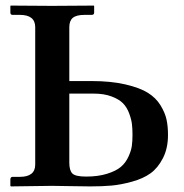

<svg xmlns="http://www.w3.org/2000/svg" viewBox="-20 -666 657 687"><path d="M106 -568.8Q106 -612.8 50.8 -612.8H24.9Q17.1 -612.8 17.1 -621.1V-645L19 -646Q129.9 -645 166 -645Q166 -645 314.9 -646L316.9 -645V-621.1Q316.9 -613.3 309.1 -612.8H283.2Q253.4 -612.8 240.7 -602.3Q228 -591.8 228 -568.8V-376H306.2Q377 -376 428.5 -364Q480 -352.1 509 -334Q538.1 -315.9 554.4 -289.1Q570.8 -262.2 575.9 -238Q581.1 -213.9 581.1 -183.1Q581.1 -135.3 563 -100.1Q544.9 -64.9 518.6 -45.9Q492.2 -26.9 452.1 -15.9Q412.1 -4.9 379.2 -2Q346.2 1 303.2 1Q284.2 1 232.2 0Q180.2 -1 166 -1L19 1L17.1 -1V-23.9Q17.1 -32.7 24.9 -33.2H50.8Q106 -33.2 106 -77.1ZM228 -331.1V-84Q228 -56.2 239 -45.2Q250 -34.2 288.1 -34.2Q331.1 -34.2 363 -44.2Q395 -54.2 412.1 -68.6Q429.2 -83 439.2 -104.5Q449.2 -126 451.7 -143.6Q454.1 -161.1 454.1 -183.1Q454.1 -205.1 452.1 -221.9Q450.2 -238.8 442.1 -260.5Q434.1 -282.2 419.9 -296.6Q405.8 -311 378.9 -321Q352.1 -331.1 314.9 -331.1Z"/></svg>

Font: Linux Libertine
Style: Semibold
Weight: 600
Designer: Philipp H. Poll
Foundry: Philipp H. Poll
Version: Version 5.1.2 ; ttfautohint (v0.9)